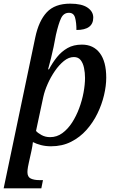

<svg xmlns="http://www.w3.org/2000/svg" viewBox="-33 -790 643 1050"><path d="M160 -586Q179 -676 223 -723Q267 -770 351 -770Q414 -770 445.5 -748.5Q477 -727 477 -694Q477 -626 385 -626Q385 -667 377.5 -693.5Q370 -720 344 -720Q315 -720 301 -690.5Q287 -661 273 -600L260 -533Q254 -504 246 -472Q238 -440 230 -411H235Q254 -447 278.5 -477.5Q303 -508 336 -527Q369 -546 415 -546Q478 -546 513 -499.5Q548 -453 548 -365Q548 -321 536 -270Q524 -219 500 -169.5Q476 -120 440 -79.5Q404 -39 355.5 -14.5Q307 10 246 10Q217 10 191.5 3.5Q166 -3 147 -13Q146 -5 144 9Q142 23 139 35L125 98Q123 105 120 122.5Q117 140 117 151Q117 178 135.5 186.5Q154 195 182 195H202L193 240H-13ZM241 -40Q278 -40 308 -62Q338 -84 361 -119.5Q384 -155 400 -198Q416 -241 424 -284.5Q432 -328 432 -364Q432 -392 426.5 -418.5Q421 -445 408 -461.5Q395 -478 371 -478Q343 -478 316.5 -456.5Q290 -435 267 -401.5Q244 -368 227.5 -330.5Q211 -293 204 -261L164 -74Q173 -63 194 -51.5Q215 -40 241 -40Z"/></svg>

Font: Noto Serif Medium
Style: Italic
Weight: 500
Italic angle: -12°
Designer: Monotype Design Team
Foundry: Monotype Imaging Inc.
Version: Version 2.014; ttfautohint (v1.8.4.7-5d5b)